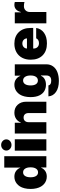

<svg xmlns="http://www.w3.org/2000/svg" viewBox="1120 -1941 1037 3317"><g transform="rotate(-90 1638.5 -282.5)"><path d="M247.2 7.1Q211.6 7.1 180 -3.7Q148.4 -14.6 121.4 -37.1Q94.5 -59.7 74.8 -92.3Q55 -125 43.9 -171.2Q32.7 -217.3 32.7 -272.7Q32.7 -330.3 44.6 -377.5Q56.5 -424.7 76.5 -456.7Q96.6 -488.6 124.1 -510.7Q151.6 -532.7 182.2 -542.6Q212.7 -552.6 245.7 -552.6Q303.3 -552.6 342.5 -523.8Q381.7 -495 399.1 -450.3H402V-727.3H598V0H403.4V-89.5H399.1Q381.4 -45.8 342 -19.4Q302.6 7.1 247.2 7.1ZM406.2 -272.7Q406.2 -333.5 383.2 -367.7Q360.1 -402 319.6 -402Q279.1 -402 256.7 -367.7Q234.4 -333.5 234.4 -272.7Q234.4 -212 256.7 -177.7Q279.1 -143.5 319.6 -143.5Q360.1 -143.5 383.2 -178.3Q406.2 -213.1 406.2 -272.7Z M694.6 0V-545.5H890.6V0ZM861 -628.6Q832.7 -602.3 792.6 -602.3Q752.5 -602.3 724.3 -628.6Q696 -654.8 696 -691.8Q696 -728.7 724.3 -755Q752.5 -781.2 792.6 -781.2Q832.7 -781.2 861 -755Q889.2 -728.7 889.2 -691.8Q889.2 -654.8 861 -628.6Z M1186.1 -306.8V0H990.1V-545.5H1176.1V-441.8H1181.8Q1199.6 -493.3 1244.3 -522.9Q1289.1 -552.6 1349.4 -552.6Q1435.4 -552.6 1487.7 -495.2Q1540.1 -437.9 1539.8 -348V0H1343.8V-306.8Q1344.1 -347.3 1323.3 -370.4Q1302.6 -393.5 1265.6 -393.5Q1229 -393.5 1207.7 -370.4Q1186.4 -347.3 1186.1 -306.8Z M1899.1 215.9Q1778.8 215.9 1708.3 166.2Q1637.8 116.5 1632.1 35.5H1821Q1828.8 83.8 1904.8 83.8Q1992.9 83.8 1992.9 -1.4V-93.8H1987.2Q1971.2 -52.6 1930.6 -29.8Q1889.9 -7.1 1833.8 -7.1Q1804.3 -7.1 1777.5 -13.7Q1750.7 -20.2 1726.6 -33.7Q1702.4 -47.2 1682.9 -69.1Q1663.4 -90.9 1649.1 -119.7Q1634.9 -148.4 1627.1 -187.5Q1619.3 -226.6 1619.3 -272.7Q1619.3 -330.3 1631.2 -377.5Q1643.1 -424.7 1663.2 -456.7Q1683.2 -488.6 1710.8 -510.7Q1738.3 -532.7 1768.8 -542.6Q1799.4 -552.6 1832.4 -552.6Q1889.9 -552.6 1929.2 -523.8Q1968.4 -495 1985.8 -450.3H1990.1V-545.5H2186.1V-1.4Q2186.1 66.8 2150.2 116.1Q2114.3 165.5 2049.9 190.7Q1985.4 215.9 1899.1 215.9ZM1992.9 -272.7Q1992.9 -333.5 1969.8 -367.7Q1946.7 -402 1906.2 -402Q1865.8 -402 1843.4 -367.7Q1821 -333.5 1821 -272.7Q1821 -212 1843.4 -179.2Q1865.8 -146.3 1906.2 -146.3Q1946.7 -146.3 1969.8 -179.7Q1992.9 -213.1 1992.9 -272.7Z M2546.9 9.9Q2415.5 9.9 2340.6 -64.6Q2265.6 -139.2 2265.6 -271.3Q2265.6 -355.1 2299.4 -418.9Q2333.1 -482.6 2396.1 -517.6Q2459.2 -552.6 2542.6 -552.6Q2666.9 -552.6 2740.4 -477.5Q2813.9 -402.3 2813.9 -272.7V-227.3H2458.8V-218.8Q2458.8 -178.6 2483.5 -153.2Q2508.2 -127.8 2551.1 -127.8Q2581.7 -127.8 2604 -140.6Q2626.4 -153.4 2634.9 -176.1H2813.9Q2800.1 -89.8 2729.6 -40Q2659.1 9.9 2546.9 9.9ZM2458.8 -335.2H2633.5Q2632.8 -370 2608.1 -392.4Q2583.5 -414.8 2546.9 -414.8Q2510.3 -414.8 2484.9 -392.4Q2459.5 -370 2458.8 -335.2Z M2893.5 0V-545.5H3083.8V-441.8H3089.5Q3104 -497.9 3136 -525.2Q3168 -552.6 3213.1 -552.6Q3237.6 -552.6 3262.8 -545.1V-377.8Q3234 -387.8 3190.3 -387.8Q3146.3 -387.8 3117.9 -359.2Q3089.5 -330.6 3089.5 -284.1V0Z"/></g></svg>

Font: Karasuma Gothic
Style: Black
Weight: 900
Designer: Rasmus Andersson / Ryoko Nishizuka
Foundry: Genbu
Version: Version 1.00